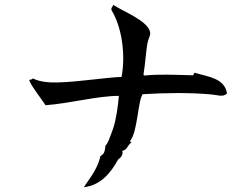

<svg xmlns="http://www.w3.org/2000/svg" viewBox="-20 -750 1040 801"><path d="M927 -360C917 -424 850 -429 794 -446C786 -447 790 -433 781 -436C710 -438 641 -441 585 -435C580 -434 578 -437 579 -442C588 -496 588 -537 597 -578C601 -594 609 -602 606 -617C596 -664 490 -704 452 -730C451 -719 441 -720 446 -706C488 -638 505 -521 487 -429C431 -428 306 -408 221 -406C181 -405 144 -409 117 -423C112 -414 98 -422 104 -410C118 -381 149 -343 170 -311C276 -319 384 -350 476 -350C472 -305 464 -247 451 -211C439 -179 430 -150 420 -143C417 -120 417 -109 399 -99C386 -40 348 1 330 31C402 23 444 -32 473 -85C486 -93 495 -107 490 -121C511 -123 511 -145 529 -156C529 -156 522 -157 523 -162C555 -203 554 -324 575 -357C673 -363 773 -364 862 -356C888 -354 910 -343 927 -360Z"/></svg>

Font: Yuji Syuku Std R
Style: Regular
Weight: 400
Designer: Kataoka Yuji
Foundry: Kinuta Font Factory
Version: Version 3.000;hotconv 1.0.111;makeotfexe 2.5.65597